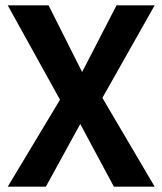

<svg xmlns="http://www.w3.org/2000/svg" viewBox="-20 -700 609 720"><path d="M162 -680 288 -430 417 -680H560L364 -333L560 0H407L281 -235L152 0H9L205 -326L9 -680Z"/></svg>

Font: Titillium Web[RUS by Daymarius]
Style: Bold
Weight: 700
Designer: Cyrillization by Daymarius
Foundry: Cyrillization by Daymarius
Version: Version 1.002 September 11, 2018